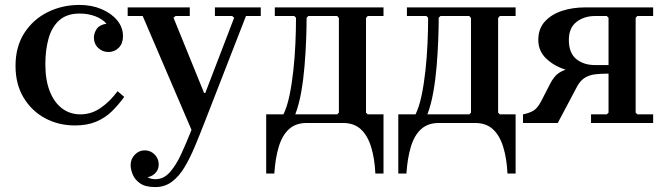

<svg xmlns="http://www.w3.org/2000/svg" viewBox="-20 -499 2705 779"><path d="M284 10Q218 10 163.5 -19Q109 -48 76 -102.5Q43 -157 43 -232Q43 -310 79 -365.5Q115 -421 174 -450Q233 -479 302 -479Q352 -479 392 -462Q432 -445 455.5 -416.5Q479 -388 479 -352Q479 -323 462 -305.5Q445 -288 420 -288Q396 -288 378.5 -304.5Q361 -321 361 -347Q361 -364 372 -381Q383 -398 412 -403Q394 -423 365.5 -433.5Q337 -444 303 -444Q252 -444 221.5 -417.5Q191 -391 177.5 -344.5Q164 -298 164 -238Q164 -174 182 -128.5Q200 -83 232 -59Q264 -35 306 -35Q351 -35 389 -61.5Q427 -88 457 -129L484 -106Q461 -74 434 -47.5Q407 -21 370.5 -5.5Q334 10 284 10Z M757 28 559 -434H498V-469H750V-434H692L684 -427L808 -122H813L930 -427L922 -434H852V-469H1038V-434H978L809 0ZM610 260Q570 260 548.5 245Q527 230 518.5 209Q510 188 510 171Q510 146 527 128.5Q544 111 567 111Q591 111 607.5 128Q624 145 624 168Q624 191 607.5 206Q591 221 567 221Q552 221 542.5 213Q533 205 528.5 194Q524 183 524 171H554Q554 183 559.5 196.5Q565 210 577.5 219Q590 228 611 228Q644 228 669 200Q694 172 715 126.5Q736 81 757 28L809 0Q790 49 770.5 95.5Q751 142 729 179Q707 216 678 238Q649 260 610 260Z M1536 -434H1472L1465 -426V-42L1472 -35H1536V205H1503Q1500 143 1485.5 96.5Q1471 50 1443.5 25Q1416 0 1372 0H1224Q1180 0 1152.5 25Q1125 50 1111 96.5Q1097 143 1093 205H1060V-35H1130Q1145 -66 1154.5 -111.5Q1164 -157 1170 -211.5Q1176 -266 1178.5 -321.5Q1181 -377 1181 -427L1174 -434H1095V-469H1536ZM1348 -35 1355 -42V-426L1348 -434H1231L1224 -427Q1224 -386 1222 -335Q1220 -284 1215.5 -230Q1211 -176 1202 -125Q1193 -74 1178 -35Z M2072 -434H2008L2001 -426V-42L2008 -35H2072V205H2039Q2036 143 2021.5 96.5Q2007 50 1979.5 25Q1952 0 1908 0H1760Q1716 0 1688.5 25Q1661 50 1647 96.5Q1633 143 1629 205H1596V-35H1666Q1681 -66 1690.5 -111.5Q1700 -157 1706 -211.5Q1712 -266 1714.5 -321.5Q1717 -377 1717 -427L1710 -434H1631V-469H2072ZM1884 -35 1891 -42V-426L1884 -434H1767L1760 -427Q1760 -386 1758 -335Q1756 -284 1751.5 -230Q1747 -176 1738 -125Q1729 -74 1714 -35Z M2378 -200Q2325 -200 2275.5 -216Q2226 -232 2195 -262.5Q2164 -293 2164 -337Q2164 -382 2190 -411Q2216 -440 2259 -454.5Q2302 -469 2355 -469H2630V-434H2566L2559 -427V-42L2566 -35H2630V0H2378V-35H2442L2449 -42V-200ZM2394 -235H2449V-427L2442 -434H2394Q2350 -434 2319 -410Q2288 -386 2288 -337Q2288 -284 2318 -259.5Q2348 -235 2394 -235ZM2243 0H2102V-35Q2123 -39 2141 -48Q2159 -57 2175 -87L2211 -157Q2227 -189 2247.5 -203Q2268 -217 2297.5 -221Q2327 -225 2369 -225H2436V-200Q2416 -200 2394.5 -197.5Q2373 -195 2354.5 -184.5Q2336 -174 2322 -149Z"/></svg>

Font: Brygada 1918 SemiBold
Style: Regular
Weight: 600
Designer: Mateusz Machalski | Borys Kosmynka | Przemek Hoffer
Foundry: NIEPODLEGLA 2018
Version: Version 3.006